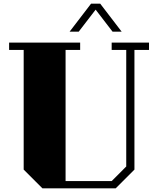

<svg xmlns="http://www.w3.org/2000/svg" viewBox="-20 -1034 868 1054"><path d="M798 -760H718V-103L615 0H213L110 -103V-760H30V-800H420V-760H340V-40H593L673 -120V-760H593V-800H798ZM598 -860 505 -981 412 -860H362L480 -1014H530L648 -860Z"/></svg>

Font: Kumar One
Style: Regular
Weight: 400
Designer: Parimal Parmar
Foundry: Indian Type Foundry
Version: Version 1.001;PS 1.001;hotconv 1.0.88;makeotf.lib2.5.647800